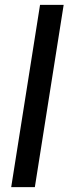

<svg xmlns="http://www.w3.org/2000/svg" viewBox="-20 -603 308 794"><path d="M26.3 171 145.6 -583H243.3L124.1 171Z"/></svg>

Font: Rokkitt SemiBold
Style: Italic
Weight: 600
Italic angle: -9°
Designer: Vernon Adams
Foundry: Vernon Adams
Version: Version 3.103